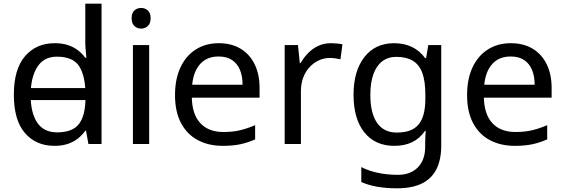

<svg xmlns="http://www.w3.org/2000/svg" viewBox="-20 -780 3059 1040"><path d="M104 -238V-303H480V-238ZM275 10Q175 10 115 -59.5Q55 -129 55 -267Q55 -405 115.5 -475.5Q176 -546 276 -546Q318 -546 349 -535.5Q380 -525 403 -507Q426 -489 442 -467H448Q447 -480 444.5 -505.5Q442 -531 442 -546V-760H530V0H459L446 -72H442Q426 -49 403 -30.5Q380 -12 348.5 -1Q317 10 275 10ZM289 -63Q374 -63 408.5 -109.5Q443 -156 443 -250V-266Q443 -366 410 -419.5Q377 -473 288 -473Q217 -473 181.5 -416.5Q146 -360 146 -265Q146 -169 181.5 -116Q217 -63 289 -63Z M788 -536V0H700V-536ZM745 -737Q765 -737 780.5 -723.5Q796 -710 796 -681Q796 -653 780.5 -639Q765 -625 745 -625Q723 -625 708 -639Q693 -653 693 -681Q693 -710 708 -723.5Q723 -737 745 -737Z M1165 -546Q1234 -546 1283.5 -516Q1333 -486 1359.5 -431.5Q1386 -377 1386 -304V-251H1019Q1021 -160 1065.5 -112.5Q1110 -65 1190 -65Q1241 -65 1280.5 -74.5Q1320 -84 1362 -102V-25Q1321 -7 1281 1.5Q1241 10 1186 10Q1110 10 1051.5 -21Q993 -52 960.5 -113.5Q928 -175 928 -264Q928 -352 957.5 -415Q987 -478 1040.5 -512Q1094 -546 1165 -546ZM1164 -474Q1101 -474 1064.5 -433.5Q1028 -393 1021 -321H1294Q1294 -367 1280 -401Q1266 -435 1237.5 -454.5Q1209 -474 1164 -474Z M1772 -546Q1787 -546 1804.5 -544.5Q1822 -543 1835 -540L1824 -459Q1811 -462 1795.5 -464Q1780 -466 1766 -466Q1735 -466 1707 -453Q1679 -440 1657 -416.5Q1635 -393 1622.5 -360Q1610 -327 1610 -286V0H1522V-536H1594L1604 -438H1608Q1625 -468 1649 -492.5Q1673 -517 1704 -531.5Q1735 -546 1772 -546Z M2115 -546Q2168 -546 2210.5 -526Q2253 -506 2283 -465H2288L2300 -536H2370V9Q2370 85 2344 136.5Q2318 188 2265 214Q2212 240 2130 240Q2072 240 2023.5 231.5Q1975 223 1937 206V125Q1975 145 2026 156Q2077 167 2135 167Q2204 167 2243.5 126.5Q2283 86 2283 16V-5Q2283 -17 2284 -39.5Q2285 -62 2286 -71H2282Q2254 -30 2212.5 -10Q2171 10 2116 10Q2012 10 1953.5 -63Q1895 -136 1895 -267Q1895 -395 1953.5 -470.5Q2012 -546 2115 -546ZM2127 -472Q2082 -472 2050.5 -448Q2019 -424 2002.5 -378Q1986 -332 1986 -266Q1986 -167 2022.5 -114.5Q2059 -62 2129 -62Q2170 -62 2199 -72.5Q2228 -83 2247 -105.5Q2266 -128 2275 -163Q2284 -198 2284 -246V-267Q2284 -340 2267.5 -385Q2251 -430 2216 -451Q2181 -472 2127 -472Z M2747 -546Q2816 -546 2865.5 -516Q2915 -486 2941.5 -431.5Q2968 -377 2968 -304V-251H2601Q2603 -160 2647.5 -112.5Q2692 -65 2772 -65Q2823 -65 2862.5 -74.5Q2902 -84 2944 -102V-25Q2903 -7 2863 1.5Q2823 10 2768 10Q2692 10 2633.5 -21Q2575 -52 2542.5 -113.5Q2510 -175 2510 -264Q2510 -352 2539.5 -415Q2569 -478 2622.5 -512Q2676 -546 2747 -546ZM2746 -474Q2683 -474 2646.5 -433.5Q2610 -393 2603 -321H2876Q2876 -367 2862 -401Q2848 -435 2819.5 -454.5Q2791 -474 2746 -474Z"/></svg>

Font: lgurmukhi85
Style: Book
Weight: 400
Designer: Jelle Bosma - Monotype Design Team
Foundry: Monotype Imaging Inc.
Version: Version 2.003